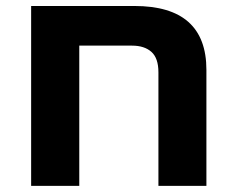

<svg xmlns="http://www.w3.org/2000/svg" viewBox="-20 -609 772 629"><path d="M82 -589.4H420.4Q656.2 -589.4 656.2 -379.9V0H499V-372.1Q499 -418.5 476.1 -439Q453.1 -459.5 412.6 -459.5H239.7V0H82Z"/></svg>

Font: Lunasima
Style: Bold
Weight: 700
Designer: The DocRepair Project, Monotype Design Team
Foundry: Google
Version: Version 2.009